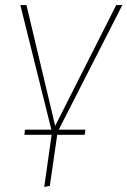

<svg xmlns="http://www.w3.org/2000/svg" viewBox="-20 -539 501 755"><path d="M211 -29H316L313 -9H205L176 192L154 196L183 -9H76L78 -29H182L60 -519H84L197 -44L437 -519H461Z"/></svg>

Font: FiraGO Thin
Style: Italic
Weight: 100
Italic angle: -8°
Designer: bBox Type GmbH
Foundry: bBox Type GmbH
Version: Version 1.001